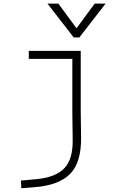

<svg xmlns="http://www.w3.org/2000/svg" viewBox="-20 -796 626 1051"><path d="M96.7 234.4 94.7 192.4 180.7 184.6Q284.2 174.8 331.8 125.2Q379.4 75.7 377.9 -30.3L376 -170.9V-473.6H137.7V-517.6H421.9V-187.5L423.8 -45.9Q425.8 92.3 364.7 155Q303.7 217.8 170.9 228.5ZM383.8 -590.8 239.7 -776.4H299.3L398.9 -641.1L498.5 -776.4H558.1L414.1 -590.8Z"/></svg>

Font: Cascadia Mono NF ExtraLight
Style: Regular
Weight: 200
Monospace: yes
Designer: Aaron Bell
Foundry: Saja Typeworks
Version: Version 2404.023; ttfautohint (v1.8.4)